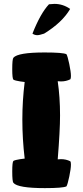

<svg xmlns="http://www.w3.org/2000/svg" viewBox="-20 -968 425 988"><path d="M43 -86Q43 -134 49 -140Q58 -145 84 -149Q102 -152 107 -152Q95 -252 95 -353Q95 -450 107 -546Q102 -546 84 -549Q58 -553 49 -558Q43 -564 43 -612Q43 -664 49 -671Q72 -698 209 -698Q305 -698 322 -689Q328 -679 336.5 -638.5Q345 -598 345 -577Q345 -564 342 -560Q320 -549 294 -549Q283 -549 277 -550Q289 -469 289 -374Q289 -296 277 -148Q283 -149 294 -149Q320 -149 342 -138Q345 -134 345 -121Q345 -100 336.5 -59.5Q328 -19 322 -9Q304 0 211 0Q72 0 49 -27Q43 -34 43 -86ZM147 -795Q188 -899 232 -946Q250 -948 260 -948Q304 -948 341 -922Q300 -852 207 -795Q183 -787 172 -787Q158 -787 147 -795Z"/></svg>

Font: Gorditas
Style: Bold
Weight: 700
Designer: Gustavo Dipre (gbrenda1987@gmail.com)
Foundry: Gustavo Dipre (gbrenda1987@gmail.com)
Version: Version 001.001